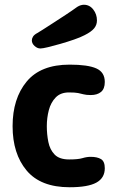

<svg xmlns="http://www.w3.org/2000/svg" viewBox="-20 -780 491 808"><path d="M273 8Q151 8 92 -62.5Q33 -133 33 -249Q33 -365 92 -436.5Q151 -508 273 -508Q350 -508 385.5 -492Q421 -476 421 -435Q421 -406 405 -393Q389 -380 362 -380Q343 -380 332 -383Q321 -386 308.5 -388.5Q296 -391 270 -391Q235 -391 214.5 -370Q194 -349 185.5 -316.5Q177 -284 177 -249Q177 -215 183.5 -182.5Q190 -150 210 -129.5Q230 -109 271 -109Q309 -109 327 -114.5Q345 -120 362 -120Q389 -120 405 -110.5Q421 -101 421 -72Q421 -31 385.5 -11.5Q350 8 273 8ZM150 -576Q137 -576 125.5 -586.5Q114 -597 114 -610Q114 -618 119 -626Q124 -634 137 -641Q141 -643 159 -654.5Q177 -666 202.5 -682.5Q228 -699 255.5 -717Q283 -735 305 -751Q313 -756 320 -758Q327 -760 333 -760Q357 -760 372.5 -740Q388 -720 388 -694Q388 -675 376 -660.5Q364 -646 336 -632Q319 -623 291.5 -613.5Q264 -604 234.5 -595.5Q205 -587 182 -581.5Q159 -576 150 -576Z"/></svg>

Font: Madimi One
Style: Regular
Weight: 400
Designer: Taurai Valerie Mtake, Mirko Velimirovic
Foundry: TaVaTake
Version: Version 1.000; ttfautohint (v1.8.4.7-5d5b)